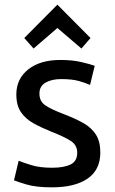

<svg xmlns="http://www.w3.org/2000/svg" viewBox="-20 -790 491 823"><path d="M203 13Q135 13 94.5 1Q54 -11 40 -17L60 -101Q79 -93 115 -82Q151 -71 203 -71Q254 -71 282.5 -85Q311 -99 311 -135Q311 -167 285.5 -184.5Q260 -202 199 -226Q157 -243 123.5 -261.5Q90 -280 70 -309Q50 -338 50 -385Q50 -452 101 -492.5Q152 -533 239 -533Q290 -533 328.5 -524Q367 -515 386 -508L366 -426Q348 -434 319 -442.5Q290 -451 242 -451Q202 -451 175.5 -436Q149 -421 149 -389Q149 -356 173.5 -339Q198 -322 253 -301Q303 -282 338 -262Q373 -242 391.5 -212.5Q410 -183 410 -136Q410 -62 355.5 -24.5Q301 13 203 13ZM124 -582 84 -627 226 -770 368 -627 329 -582 226 -670Z"/></svg>

Font: Ubuntu Sans Medium
Style: Regular
Weight: 500
Designer: Dalton Maag Ltd
Foundry: Dalton Maag Ltd
Version: Version 1.006; ttfautohint (v1.8.4.7-5d5b)